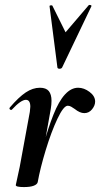

<svg xmlns="http://www.w3.org/2000/svg" viewBox="-20 -751 406 779"><path d="M297 -395Q321 -395 343.5 -378Q366 -361 366 -339Q366 -323 353.5 -307.5Q341 -292 322 -292Q304 -292 283 -309Q276 -314 269 -318Q262 -322 255 -322Q238 -322 213 -269Q188 -216 165.5 -142Q143 -68 133 -12L123 -13Q153 -175 196.5 -285Q240 -395 297 -395ZM44 0Q45 -7 50.5 -30Q56 -53 60 -74L101 -297Q103 -313 103 -318Q103 -346 85 -346Q65 -346 28 -306Q27 -305 25 -305Q21 -305 19 -308.5Q17 -312 20 -315Q56 -357 84.5 -376Q113 -395 142 -395Q167 -395 178 -381.5Q189 -368 189 -342Q189 -327 186 -309L133 -12Q131 -3 117 2.5Q103 8 77 8Q44 8 44 0ZM193 -727 246 -620 340 -730Q341 -731 344 -731Q347 -731 349.5 -729.5Q352 -728 351 -726L232 -477Q229 -472 221 -472Q218 -472 215.5 -473.5Q213 -475 213 -477L181 -726Q181 -729 186.5 -729.5Q192 -730 193 -727Z"/></svg>

Font: Cormorant Infant
Style: Bold Italic
Weight: 700
Italic angle: -10°
Designer: Christian Thalmann (Catharsis Fonts)
Foundry: Catharsis Fonts
Version: Version 4.000